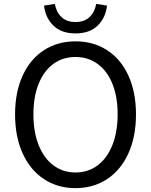

<svg xmlns="http://www.w3.org/2000/svg" viewBox="-20 -961 782 994"><path d="M208 -932 264 -941Q271 -899 298 -873Q325 -847 371 -847Q417 -847 444 -873Q471 -899 478 -941L534 -932Q527 -869 485.5 -828.5Q444 -788 371 -788Q298 -788 256.5 -828.5Q215 -869 208 -932ZM58 -369Q58 -484 97.5 -570Q137 -656 208 -701.5Q279 -747 371 -747Q463 -747 534 -701.5Q605 -656 644.5 -570Q684 -484 684 -369Q684 -253 644.5 -166.5Q605 -80 534 -33.5Q463 13 371 13Q279 13 208 -33.5Q137 -80 97.5 -166.5Q58 -253 58 -369ZM589 -369Q589 -460 562 -527Q535 -594 485.5 -630Q436 -666 371 -666Q305 -666 256 -630Q207 -594 180 -527Q153 -460 153 -369Q153 -278 180 -210Q207 -142 256.5 -105Q306 -68 371 -68Q436 -68 485.5 -105Q535 -142 562 -210.5Q589 -279 589 -369Z"/></svg>

Font: Noto Sans SC
Style: Regular
Weight: 400
Designer: Ryoko NISHIZUKA ____ (kana & ideographs); Paul D. Hunt (Latin, Greek & Cyrillic); Wenlong ZHANG ___ (bopomofo); Sandoll 
Foundry: Adobe Systems Incorporated
Version: Version 1.004